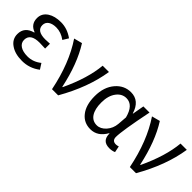

<svg xmlns="http://www.w3.org/2000/svg" viewBox="87 -1266 1988 1988"><g transform="rotate(45 1080.5 -272.0)"><path d="M116 -31Q51 -75 51 -150Q51 -255 164 -285V-290Q78 -321 78 -411Q78 -481 140 -521Q196 -557 285 -557Q378 -557 461 -497L424 -436Q359 -484 288 -484Q236 -484 203 -463Q169 -440 169 -399Q169 -315 294 -315Q322 -315 361 -318V-247Q315 -250 277 -250Q143 -250 143 -157Q143 -112 182 -86Q221 -60 290 -60Q371 -60 439 -115L478 -54Q391 13 281 13Q179 13 116 -31Z M709 0Q645 -318 500 -533L591 -557Q707 -375 767 -93H772Q890 -344 908 -543H1000Q959 -279 799 0Z M1131 -58Q1072 -131 1072 -262Q1072 -396 1144 -479Q1212 -557 1310 -557Q1435 -557 1478 -414H1481L1504 -543H1594Q1526 -208 1526 -119Q1526 -63 1580 -63Q1598 -63 1617 -70L1631 -1Q1599 13 1561 13Q1453 13 1454 -97H1450Q1388 13 1282 13Q1187 13 1131 -58ZM1399 -113Q1443 -163 1449 -232L1457 -335Q1420 -480 1320 -480Q1257 -480 1214 -425Q1167 -365 1167 -263Q1167 -168 1202 -115Q1237 -63 1300 -63Q1354 -63 1399 -113Z M1849 0Q1785 -318 1640 -533L1731 -557Q1847 -375 1907 -93H1912Q2030 -344 2048 -543H2140Q2099 -279 1939 0Z"/></g></svg>

Font: Source Han Sans K Regular
Style: Regular
Weight: 400
Designer: Ryoko NISHIZUKA  (kana & ideographs); Paul D. Hunt (Latin, Greek & Cyrillic); Wenlong ZHANG  (bopomofo); Sandoll Communi
Foundry: Adobe Systems Incorporated
Version: Version 1.00 July 18, 2014, initial release